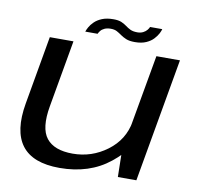

<svg xmlns="http://www.w3.org/2000/svg" viewBox="-81 -808 929 899"><g transform="rotate(10 384.0 -359.0)"><path d="M535.5 0H623.5L727 -588.5H615L533 -126ZM220.5 -589.5H108L51 -264.5Q27.5 -130.5 79.2 -62.5Q131 5.5 258.5 5.5Q400.5 5.5 496.5 -71.5Q592.5 -148.5 606.5 -227.5L558.5 -267Q543.5 -179.5 470.8 -125.2Q398 -71 307.5 -71Q219.5 -71 182.5 -117.8Q145.5 -164.5 164.5 -271.5ZM503.5 -636Q535.5 -636 557.2 -645.8Q579 -655.5 592 -669.8Q605 -684 611.8 -697.2Q618.5 -710.5 620 -718H562Q560 -712 553.2 -703.5Q546.5 -695 534.8 -689Q523 -683 507.5 -683Q487 -683 474 -689.2Q461 -695.5 450.2 -703.8Q439.5 -712 425.2 -718Q411 -724 387 -724Q355.5 -724 333.5 -715Q311.5 -706 297.8 -692.5Q284 -679 276.8 -665.8Q269.5 -652.5 267 -644H325.5Q328 -650 334.5 -658.5Q341 -667 353.2 -672.5Q365.5 -678 382.5 -678Q400 -678 411.8 -671.8Q423.5 -665.5 435 -657.2Q446.5 -649 462 -642.5Q477.5 -636 503.5 -636Z"/></g></svg>

Font: Anybody Expanded
Style: Italic
Weight: 400
Width: 7
Italic angle: -10°
Version: Version 1.113;gftools[0.9.25]